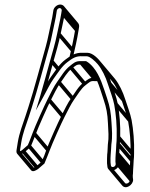

<svg xmlns="http://www.w3.org/2000/svg" viewBox="-20 -698 645 824"><path d="M238.4 -678.5C224.9 -678.5 211.1 -666.6 208.9 -653L206.7 -639C205.3 -630 203.5 -618 200.3 -604.5C192.4 -571.5 186.2 -532.6 176.6 -498.9C153.7 -418.8 127.2 -316.3 101.8 -238.2L89.1 -199.2C77.4 -163.1 62.8 -128.4 56.1 -86L51.2 -55C50.2 -48.7 50 -42.6 53.8 -38.1C61.2 -29.3 74.3 -36.6 83.8 -43.4L111.2 -67C114.7 -73.8 133.5 -122.7 133.9 -123.5C144.5 -152.3 183.8 -240.6 197.3 -266.5C210.4 -292.6 225.7 -323.8 238.5 -341.2C254.1 -362.4 268.3 -388.8 287.6 -403.2C304.8 -416 308.4 -422.7 327.2 -420.5L343.7 -420.5C390.9 -390.9 405.8 -326.6 425 -269.6C436.6 -235.1 441.4 -210.6 443.3 -168.5C444.8 -136 447.9 -109.8 442.9 -78L442.8 -77.7L442.8 -77.4C441.9 -65.3 441.8 -46 440 -35L440 -34.6C439.3 -19.9 439.1 -12.3 439.3 2.6L440.5 13.3C441.2 49.5 491.2 33.2 491.8 3.5L490.5 -7.7C489.8 -13.9 490.6 -19.8 491 -22L491.1 -22.5C491.3 -27.7 491.3 -31.2 491.7 -39.4C493.2 -49.5 493 -68.3 494.2 -80.3C495.1 -88.8 496.2 -99.3 495.9 -110.2C497.5 -159 492.8 -213.3 485.2 -253.5C480 -281.2 466.9 -313.7 458 -342.2C447.9 -374.3 431.8 -408.2 414 -430.2C402.9 -444.3 379 -471.5 354.7 -471.5H338C302.6 -473.6 282.2 -458.3 261.3 -442.7C232.9 -421.6 217.1 -392.8 197.6 -366.7C193.2 -360.9 190.1 -355.5 185.7 -347.9C194.2 -378.2 202.7 -411.2 209.2 -434.1C219.3 -469.5 232.5 -513.5 239.9 -551.7C245.7 -581.7 253.2 -610.5 257.7 -639L259.9 -653C262.1 -666.6 252.1 -678.5 238.4 -678.5ZM244.9 -653 242.7 -639C238.4 -611.5 230.9 -582.9 225 -552.3C217.7 -514.9 204.6 -471.7 194.6 -435.9C183.2 -395.2 165.4 -328.7 153.2 -288.1L133.9 -224.1L167 -284.3C180.8 -309.4 196.6 -341.9 209.4 -359.3C229.4 -386.4 245.1 -413.4 269.1 -431.3C290 -446.8 305.1 -458.7 334.8 -456.5L335 -456.5H352.3C365.7 -456.5 388.2 -435.8 399.4 -422.5C417.1 -401.4 433.5 -368.3 443.4 -335.8C452.9 -306.5 465.4 -274.6 470.3 -248.5C477.7 -209.3 482.3 -155.8 480.7 -108.1C480.4 -97.6 480.5 -88.3 479.2 -80L479.1 -79.7C478.3 -68 478.1 -47.7 476.7 -39L476.6 -38.6C476.2 -23.6 474.9 -18.9 475.4 -4.3L476.6 6.5C475.8 20.5 455.6 23.6 455.7 10.5L454.4 -0.6C454.3 -16 453.8 -21.9 455.1 -35.4C456.5 -49.4 457.2 -67.8 457.9 -78.3C463.4 -114.2 460.3 -140 458.5 -171.5C456.2 -213.8 451.6 -240.6 439.5 -276.4C424 -322.1 410.1 -373.6 380.1 -409.2C372.1 -418.8 361 -429.5 349.7 -435.5L330.5 -435.5C303.8 -438 293.4 -425 280 -414.8C257.6 -397.9 241.7 -369.2 226.7 -348.8C210.9 -327.2 196.7 -296.5 183.9 -271.5C170 -244.3 130.9 -156.9 119.7 -126.5C113.1 -110.5 107.2 -91.6 99.3 -75L75.7 -54.6C70.2 -49.9 67.7 -50 65.9 -49.4C65.7 -51.2 65.8 -52.4 66.2 -55L71.1 -86C77.5 -126.2 91.5 -159.7 103.6 -196.8L116.2 -235.8C141.9 -314.9 168.3 -416.9 191.2 -497.1C201.3 -532.5 207.3 -570.4 215.1 -603.5C218.5 -617.9 220.2 -629.4 221.7 -639L223.9 -653C224.7 -657.9 231.2 -663.5 236.1 -663.5C241 -663.5 245.7 -657.9 244.9 -653ZM73.6 -43.7 133.1 27 145.4 16.4 85.9 -54.3ZM99.1 -65.7 158.6 5 170.9 -5.6 111.4 -76.3ZM120.6 -119.7 180.2 -49 192.4 -59.6 132.9 -130.3ZM184.5 -263.7 244 -193 256.3 -203.6 196.7 -274.3ZM226.5 -339.7 286 -269 298.3 -279.6 238.8 -350.3ZM277.6 -403.7 337.1 -333 349.4 -343.6 289.9 -414.3ZM322.7 -422.7 382.2 -352 394.4 -362.6 334.9 -433.3ZM340.6 -422.7 390.8 -363 403.1 -373.7 352.9 -433.3ZM478.1 10.3 537.6 81 549.9 70.4 490.3 -0.3ZM476.8 -0.7 536.3 70 548.6 59.4 489.1 -11.3ZM477.3 -16.7 536.9 54 549.1 43.4 489.6 -27.3ZM478 -33.7 537.5 37 549.8 26.4 490.3 -44.3ZM480.5 -74.7 540 -4 552.3 -14.6 492.8 -85.3ZM482.1 -103.7 541.6 -33 553.9 -43.6 494.4 -114.3ZM471.6 -245.7 531.1 -175 543.4 -185.6 483.9 -256.3ZM444.6 -333.7 504.1 -263 516.3 -273.6 456.8 -344.3ZM195.8 -429.7 224.6 -395.4 236.9 -406 208.1 -440.3ZM226.3 -546.7 285.8 -476 298.1 -486.6 238.6 -557.3ZM244.1 -633.7 303.6 -563 315.9 -573.6 256.3 -644.3ZM246.3 -647.7 305.8 -577 318.1 -587.6 258.6 -658.3ZM278 -451.7 292.7 -450.5C302 -489 311.2 -530.3 317.2 -568.3L319.4 -582.3C320.6 -589.3 318.3 -595.5 314.5 -600L255 -670.8L242.7 -660.2L302.2 -589.4C304.1 -587.3 304.8 -584.5 304.4 -582.3L302.2 -568.3C296.5 -532.2 287 -489.7 278 -451.7ZM536.2 31.7 536.1 32.1C535 47.2 535.1 51.7 534.9 66.4L536.1 77.2C537.1 85.9 521.9 93.8 516.8 87.7L457.2 17L445 27.6L504.5 98.3C520.2 117 550.8 95.5 551.3 74.2L550 63C549.3 56.8 550.2 50.9 550.5 48.7L550.6 48.2C550.6 43.1 550.8 39.5 551.3 31.3C552.7 21.2 552.5 2.4 553.7 -9.6C554.6 -18.1 555.7 -28.6 555.4 -39.5C557 -88.2 552.3 -142.5 544.8 -182.7C539.5 -210.5 526.4 -243 517.5 -271.5C507.4 -303.7 491.3 -337.4 473.5 -359.5L414 -430.3L401.7 -419.7L461.1 -349C477.8 -329.2 493.2 -296 502.9 -265.1C512.2 -235.7 524.9 -203.9 529.8 -177.8C537.2 -138.6 541.8 -85 540.2 -37.4C540 -26.9 540 -17.6 538.7 -9.3L538.6 -9C537.8 2.7 537.6 23 536.2 31.7ZM403.5 -364.8H390C363.4 -367.2 353.7 -353.6 339.7 -344.3C317.4 -329.3 300.4 -297.3 286.2 -278.1C270.4 -256.5 256.2 -225.8 243.4 -200.8C229.5 -173.6 190.4 -86.2 179.2 -55.8C174.1 -39.5 166.6 -20.8 158.8 -4.3L135.2 16.1C129.3 21.1 126.6 21 125.1 21.4L66.1 -48.7L53.8 -38.1L113.3 32.6C120.8 41.5 133.6 33.9 143.3 27.4L170.7 3.7C174.2 -3 193 -52 193.4 -52.8C204 -81.6 243.3 -169.8 256.8 -195.8C270 -221.9 285.4 -253 298 -270.5C313.3 -291.7 328 -318.3 347.1 -332.4C364.3 -345.2 367.5 -351.9 386.7 -349.8H401.1Z"/></svg>

Font: CiSf OpenHand
Style: GlsObl
Weight: 400
Foundry: Cannot Into Space Fonts
Version: Version 0.7892